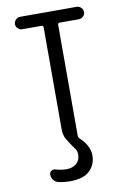

<svg xmlns="http://www.w3.org/2000/svg" viewBox="-102 -789 704 1069"><g transform="rotate(-10 250.0 -255.0)"><path d="M89.8 -660.2Q76.2 -660.2 65.4 -670.4Q54.7 -680.7 54.7 -694.8Q54.7 -709 65.4 -719.7Q76.2 -730.5 89.8 -730.5H410.2Q423.8 -730.5 434.6 -719.7Q445.3 -709 445.3 -694.8Q445.3 -680.7 434.6 -670.4Q423.8 -660.2 410.2 -660.2H301.8Q291 -660.2 291 -649.4V-25.4Q291 -14.6 298.8 -5.9Q352.5 43.9 352.5 99.6Q352.5 150.4 317.4 185.1Q282.2 219.7 205.1 219.7Q172.9 219.7 137.7 211.9Q123 208 112.8 194.3Q102.5 180.7 102.5 164.1Q102.5 151.4 113.3 144Q124 136.7 135.7 140.6Q166 149.4 195.3 150.4Q232.4 150.4 253.9 131.3Q275.4 112.3 275.4 80.1Q275.4 58.6 261.7 42Q259.8 39.1 250 25.4Q240.2 11.7 237.3 6.8Q234.4 2 227.1 -9.8Q219.7 -21.5 216.8 -28.8Q213.9 -36.1 211.4 -46.9Q209 -57.6 209 -68.4V-649.4Q209 -660.2 198.2 -660.2Z"/></g></svg>

Font: Rounded-X Mgen+ 1m regular
Style: Regular
Weight: 400
Designer: [Source Han Sans]
Ryoko NISHIZUKA  (kana & ideographs); Paul D. Hunt (Latin, Greek & Cyrillic); Wenlong ZHANG  (bopomofo
Version: Version 1.059.20150602